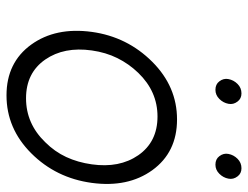

<svg xmlns="http://www.w3.org/2000/svg" viewBox="-106 -644 762 590"><g transform="rotate(90 275.0 -349.0)"><path d="M267 -710Q250 -710 238 -698Q226 -686 223 -670Q220 -655 230 -642Q239 -630 256 -630Q272 -630 284 -642Q296 -654 299 -670Q302 -685 292 -698Q283 -710 267 -710ZM497 -710Q480 -710 468 -698Q456 -686 453 -670Q450 -655 460 -642Q469 -630 486 -630Q502 -630 514 -642Q526 -654 529 -670Q532 -685 522 -698Q513 -710 497 -710ZM338 -452Q416 -452 457 -393Q497 -335 485 -250Q479 -207 462.5 -171.5Q446 -136 417 -107Q360 -48 282 -48Q204 -48 163 -107Q123 -165 135 -250Q141 -293 158.5 -328.5Q176 -364 204 -393Q261 -452 338 -452ZM347 -512Q246 -512 170 -436Q93 -359 78 -250Q63 -139 117 -64Q172 12 273 12Q375 12 451 -64Q527 -140 542 -250Q557 -361 503 -436Q448 -512 347 -512Z"/></g></svg>

Font: Unageo
Style: Light-Italic
Weight: 300
Designer: Richard Sepsi
Foundry: Richard Sepsi
Version: Version 2.000